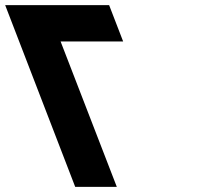

<svg xmlns="http://www.w3.org/2000/svg" viewBox="-218 -723 785 741"><path d="M15.9 -562.9 232.8 -1.9H72.2L-198 -703.1H203.2L257.3 -562.9Z"/></svg>

Font: Hussar
Style: BdOpOblFour
Weight: 700
Foundry: Cannot Into Space Fonts
Version: Version 2.00